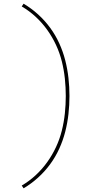

<svg xmlns="http://www.w3.org/2000/svg" viewBox="-20 -861 540 1042"><path d="M108 161 98 146Q139 122 174 89.5Q209 57 236.5 18.5Q264 -20 284 -63Q304 -106 315.5 -152Q327 -198 332 -245.5Q337 -293 337 -340Q337 -387 332 -434.5Q327 -482 315.5 -528Q304 -574 284 -617Q264 -660 236.5 -698.5Q209 -737 174 -769.5Q139 -802 98 -826L108 -841Q150 -816 186.5 -783Q223 -750 252 -710.5Q281 -671 301.5 -626Q322 -581 334 -534Q346 -487 351.5 -438Q357 -389 357 -340Q357 -291 351.5 -242Q346 -193 334 -146Q322 -99 301.5 -54Q281 -9 252 30.5Q223 70 186.5 103Q150 136 108 161Z"/></svg>

Font: Iosevka SS04 Thin
Style: Regular
Weight: 100
Monospace: yes
Designer: Belleve Invis
Foundry: Belleve Invis
Version: Version 19.0.0; ttfautohint (v1.8.4)